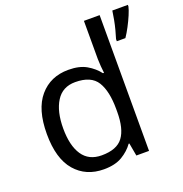

<svg xmlns="http://www.w3.org/2000/svg" viewBox="-137 -880 961 1010"><g transform="rotate(-20 344.0 -375.0)"><path d="M275 10Q175 10 115 -59.5Q55 -129 55 -267Q55 -405 115.5 -475.5Q176 -546 276 -546Q338 -546 377.5 -523Q417 -500 442 -467H448Q446 -480 444 -505.5Q442 -531 442 -546V-760H530V0H459L446 -72H442Q418 -38 378 -14Q338 10 275 10ZM289 -63Q374 -63 408.5 -109.5Q443 -156 443 -250V-266Q443 -366 410 -419.5Q377 -473 288 -473Q217 -473 181.5 -416.5Q146 -360 146 -265Q146 -169 181.5 -116Q217 -63 289 -63ZM688 -760V-751Q684 -733 672.5 -706Q661 -679 646 -650.5Q631 -622 616 -600H568V-612Q574 -631 581 -657.5Q588 -684 593 -711Q598 -738 601 -760Z"/></g></svg>

Font: BC Sans
Style: Regular
Weight: 400
Designer: Monotype Design Team
Province of B.C.
Foundry: Monotype Imaging Inc.
Version: Version 2.000;GOOG;noto-source:20170915:90ef993387c0